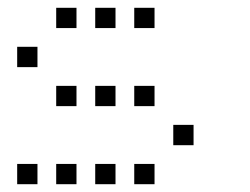

<svg xmlns="http://www.w3.org/2000/svg" viewBox="-20 -496 640 492"><path d="M125 -476Q124 -476 124 -476Q124 -476 124 -475V-425Q124 -424 124 -424Q124 -424 125 -424H175Q176 -424 176 -424Q176 -424 176 -425V-475Q176 -476 176 -476Q176 -476 175 -476ZM225 -476Q224 -476 224 -476Q224 -476 224 -475V-425Q224 -424 224 -424Q224 -424 225 -424H275Q276 -424 276 -424Q276 -424 276 -425V-475Q276 -476 276 -476Q276 -476 275 -476ZM325 -476Q324 -476 324 -476Q324 -476 324 -475V-425Q324 -424 324 -424Q324 -424 325 -424H375Q376 -424 376 -424Q376 -424 376 -425V-475Q376 -476 376 -476Q376 -476 375 -476ZM25 -376Q24 -376 24 -376Q24 -376 24 -375V-325Q24 -324 24 -324Q24 -324 25 -324H75Q76 -324 76 -324Q76 -324 76 -325V-375Q76 -376 76 -376Q76 -376 75 -376ZM125 -276Q124 -276 124 -276Q124 -276 124 -275V-225Q124 -224 124 -224Q124 -224 125 -224H175Q176 -224 176 -224Q176 -224 176 -225V-275Q176 -276 176 -276Q176 -276 175 -276ZM225 -276Q224 -276 224 -276Q224 -276 224 -275V-225Q224 -224 224 -224Q224 -224 225 -224H275Q276 -224 276 -224Q276 -224 276 -225V-275Q276 -276 276 -276Q276 -276 275 -276ZM325 -276Q324 -276 324 -276Q324 -276 324 -275V-225Q324 -224 324 -224Q324 -224 325 -224H375Q376 -224 376 -224Q376 -224 376 -225V-275Q376 -276 376 -276Q376 -276 375 -276ZM425 -176Q424 -176 424 -176Q424 -176 424 -175V-125Q424 -124 424 -124Q424 -124 425 -124H475Q476 -124 476 -124Q476 -124 476 -125V-175Q476 -176 476 -176Q476 -176 475 -176ZM25 -76Q24 -76 24 -76Q24 -76 24 -75V-25Q24 -24 24 -24Q24 -24 25 -24H75Q76 -24 76 -24Q76 -24 76 -25V-75Q76 -76 76 -76Q76 -76 75 -76ZM125 -76Q124 -76 124 -76Q124 -76 124 -75V-25Q124 -24 124 -24Q124 -24 125 -24H175Q176 -24 176 -24Q176 -24 176 -25V-75Q176 -76 176 -76Q176 -76 175 -76ZM225 -76Q224 -76 224 -76Q224 -76 224 -75V-25Q224 -24 224 -24Q224 -24 225 -24H275Q276 -24 276 -24Q276 -24 276 -25V-75Q276 -76 276 -76Q276 -76 275 -76ZM325 -76Q324 -76 324 -76Q324 -76 324 -75V-25Q324 -24 324 -24Q324 -24 325 -24H375Q376 -24 376 -24Q376 -24 376 -25V-75Q376 -76 376 -76Q376 -76 375 -76Z"/></svg>

Font: Doto
Style: Regular
Weight: 400
Monospace: yes
Version: Version 1.000